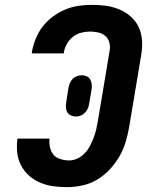

<svg xmlns="http://www.w3.org/2000/svg" viewBox="-20 -763 640 791"><path d="M255 8Q226 8 198 4Q170 0 144.5 -11Q119 -22 99 -40Q79 -58 66.5 -82Q54 -106 51 -134.5Q48 -163 52 -192H184Q182 -174 186 -156Q190 -138 200.5 -125.5Q211 -113 229 -107.5Q247 -102 265 -102Q282 -102 299 -110Q316 -118 329 -131.5Q342 -145 350.5 -161.5Q359 -178 365.5 -194.5Q372 -211 376 -228.5Q380 -246 383 -263L432 -556Q435 -573 430 -589.5Q425 -606 412.5 -616Q400 -626 383.5 -629.5Q367 -633 350 -633Q332 -633 313.5 -628Q295 -623 280 -611Q265 -599 255.5 -582Q246 -565 243 -547V-543H111L112 -552Q117 -579 128 -605.5Q139 -632 157 -655Q175 -678 199 -695.5Q223 -713 249.5 -724Q276 -735 304 -739Q332 -743 359 -743Q389 -743 417.5 -739Q446 -735 472 -724Q498 -713 519 -694.5Q540 -676 551.5 -651Q563 -626 565 -597Q567 -568 562 -538L513 -245Q508 -214 499 -182.5Q490 -151 473.5 -121.5Q457 -92 433.5 -66.5Q410 -41 381 -23.5Q352 -6 319.5 1Q287 8 255 8ZM293 -283Q282 -283 272 -287.5Q262 -292 257 -301Q252 -310 251.5 -321Q251 -332 253 -343L262 -401Q264 -411 268 -420.5Q272 -430 279 -437.5Q286 -445 296.5 -449Q307 -453 317 -453Q328 -453 337.5 -448.5Q347 -444 352 -435Q357 -426 358 -415Q359 -404 357 -393L347 -335Q346 -325 341.5 -315.5Q337 -306 330 -298.5Q323 -291 313 -287Q303 -283 293 -283Z"/></svg>

Font: Iosevka Aile Extrabold
Style: Italic
Weight: 800
Italic angle: -9°
Designer: Belleve Invis
Foundry: Belleve Invis
Version: Version 31.1.0; ttfautohint (v1.8.4)